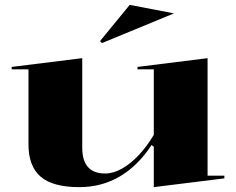

<svg xmlns="http://www.w3.org/2000/svg" viewBox="-20 -754 968 789"><path d="M306 15Q197 15 147 -28Q97 -71 97 -161V-469H28V-479L318 -515V-147Q318 -93 342 -67Q366 -41 412 -41Q446 -41 482 -61.5Q518 -82 551.5 -118Q585 -154 612 -200V-469H545V-479L833 -515V-32H902V-21L612 15V-151L603 -158Q547 -73 472.5 -29Q398 15 306 15ZM399 -577 391 -585 513 -734 695 -699Z"/></svg>

Font: Kalnia SemiExpanded Medium
Style: Regular
Weight: 500
Width: 6
Designer: Frida Medrano
Foundry: Frida Medrano
Version: Version 1.105